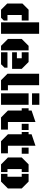

<svg xmlns="http://www.w3.org/2000/svg" viewBox="1406 -2166 761 3612"><g transform="rotate(90 1786.0 -360.5)"><path d="M616.2 -716.3V0H400.4V-716.3ZM262.2 -121.1H366.2V-51.3L314.9 0H163.1L46.4 -116.7V-401.9L163.1 -518.6H366.2V-389.2H262.2Z M929.2 0H842.8L713.4 -129.4V-389.2L842.8 -518.6H929.2ZM963.4 -208V-298.3H1077.1V-389.2H963.4V-518.6H1146.5L1275.9 -389.2V-208ZM963.4 0V-121.1H1253.4V-64.9L1189 0Z M1680.2 0H1488.8L1367.7 -121.1V-716.3H1583.5V-129.4H1680.2Z M1735.8 -518.6H1952.1V0H1735.8ZM1735.8 -720.7H1952.1V-583H1735.8Z M2275.9 -129.4H2418.5V0H2189.9L2060.1 -129.4V-389.2H2017.1V-518.6H2060.1V-574.7L2275.9 -647.9ZM2310.1 -389.2V-518.6H2426.3V-389.2Z M2722.7 -129.4H2865.2V0H2636.7L2506.8 -129.4V-389.2H2463.9V-518.6H2506.8V-574.7L2722.7 -647.9ZM2756.8 -389.2V-518.6H2873V-389.2Z M3525.9 -129.4 3396.5 0H3252V-121.1H3305.7V-389.2H3252V-518.6H3396.5L3525.9 -389.2ZM3161.6 -121.1H3217.8V0H3072.8L2943.4 -129.4V-389.2L3072.8 -518.6H3217.8V-389.2H3161.6Z"/></g></svg>

Font: Black Ops One
Style: Regular
Weight: 400
Designer: James Grieshaber
Foundry: James Grieshaber
Version: Version 1.002